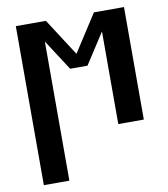

<svg xmlns="http://www.w3.org/2000/svg" viewBox="-82 -590 765 874"><g transform="rotate(-10 300.0 -152.5)"><path d="M50 215V-520H189L300 -348L411 -520H550V0H432V-428L340 -286H260L168 -428V215Z"/></g></svg>

Font: Iosevka Custom Extended
Style: Bold
Weight: 700
Width: 7
Monospace: yes
Designer: Belleve Invis
Foundry: Belleve Invis
Version: Version 11.2.4; ttfautohint (v1.8.4)